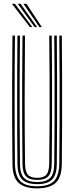

<svg xmlns="http://www.w3.org/2000/svg" viewBox="-20 -988 392 1014"><path d="M176.2 6.8Q110.8 6.8 78.6 -21.9Q46.5 -50.5 45.8 -122.8Q44.8 -216.2 44.2 -330.5Q43.8 -444.8 44.1 -565.8Q44.5 -686.8 45.8 -800H59Q58 -722.8 57.6 -634.8Q57.2 -546.8 57.2 -456.2Q57.2 -365.8 57.6 -280.5Q58 -195.2 59 -124Q59.8 -61 86.2 -32.6Q112.8 -4.2 176.2 -4.2Q239.2 -4.2 265.8 -32.6Q292.2 -61 293.2 -124Q294.2 -217 294.6 -331.2Q295 -445.5 294.8 -566.4Q294.5 -687.2 293.2 -800H306.5Q307.5 -697.2 307.9 -581.4Q308.2 -465.5 308 -348Q307.8 -230.5 306.5 -122.8Q305.5 -50 273.2 -21.6Q241 6.8 176.2 6.8ZM176.2 -15.5Q123.5 -15.5 98.1 -39Q72.8 -62.5 72.2 -123Q70.5 -278.8 70.5 -453.4Q70.5 -628 72.2 -800H85.5Q84.2 -693.2 83.9 -575.2Q83.5 -457.2 83.9 -341Q84.2 -224.8 85.5 -123.2Q86 -69.5 107.5 -48Q129 -26.5 176.2 -26.5Q223 -26.5 244.5 -47.9Q266 -69.2 266.5 -123.2Q267.8 -224.2 268.1 -338Q268.5 -451.8 268.1 -569.5Q267.8 -687.2 266.5 -800H280Q281 -692 281.4 -574.4Q281.8 -456.8 281.4 -341Q281 -225.2 280 -123Q279.2 -63 254.4 -39.2Q229.5 -15.5 176.2 -15.5ZM176.2 -37.8Q135.8 -37.8 117.5 -56.6Q99.2 -75.5 98.8 -123.8Q97.8 -216.8 97.2 -330.6Q96.8 -444.5 97.1 -565.4Q97.5 -686.2 98.8 -800H112Q110.5 -636.8 110.2 -472.9Q110 -309 112.2 -123.8Q112.8 -82.2 127 -65.5Q141.2 -48.8 176.2 -48.8Q211 -48.8 225.1 -65.5Q239.2 -82.2 239.8 -123.8Q241.5 -253 241.9 -364.8Q242.2 -476.5 241.8 -582.5Q241.2 -688.5 240 -800H253.2Q254.2 -723 254.6 -635.4Q255 -547.8 255 -457.5Q255 -367.2 254.6 -281.8Q254.2 -196.2 253.2 -123.8Q252.8 -74.8 234.4 -56.2Q216 -37.8 176.2 -37.8ZM138.2 -845 43 -967.8H58.8L150.8 -845ZM163 -845 73.5 -967.8H89.2L175.8 -845ZM188 -845 104 -967.8H119.8L201 -845Z"/></svg>

Font: Big Shoulders Inline Display
Style: Regular
Weight: 400
Designer: Patric King
Foundry: XO Type Co
Version: Version 1.000